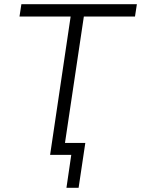

<svg xmlns="http://www.w3.org/2000/svg" viewBox="-20 -739 673 916"><path d="M297 157 320 0H219L317 -660H73L82 -719H633L624 -660H380L290 -57H387L355 157Z"/></svg>

Font: Nunitoga
Style: Light Italic
Weight: 300
Italic angle: -9°
Designer: Vernon Adams
Foundry: Vernon Adams
Version: Version 1.0